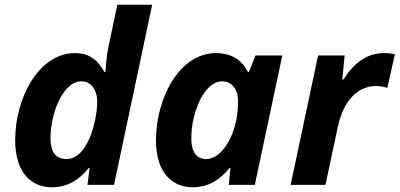

<svg xmlns="http://www.w3.org/2000/svg" viewBox="-20 -780 1686 810"><path d="M198 10C268 10 315 -23 354 -71H358L349 0H461L622 -760H475L438 -585C429 -544 425 -482 425 -476H421C395 -521 362 -556 297 -556C143 -556 44 -366 44 -189C44 -44 119 10 198 10ZM260 -109C217 -109 193 -138 193 -195C193 -310 250 -437 322 -437C364 -437 390 -403 390 -351C390 -274 352 -109 260 -109Z M792 10C861 10 909 -23 948 -71H952L945 0H1055L1171 -546H1058L1030 -476H1026C1002 -524 960 -556 891 -556C737 -556 638 -366 638 -188C638 -44 713 10 792 10ZM850 -109C810 -109 787 -138 787 -195C787 -310 844 -437 916 -437C958 -437 984 -403 984 -357C984 -326 982 -301 977 -275C961 -190 910 -109 850 -109Z M1206 0H1353L1405 -244C1429 -359 1492 -417 1565 -417C1585 -417 1603 -413 1614 -409L1646 -551C1635 -554 1615 -556 1599 -556C1528 -556 1473 -514 1429 -445H1424L1434 -546H1322Z"/></svg>

Font: Noto Sans
Style: Bold Italic
Weight: 700
Italic angle: -12°
Designer: Monotype Design Team
Foundry: Monotype Imaging Inc.
Version: Version 2.013